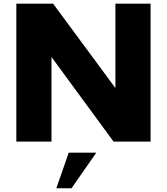

<svg xmlns="http://www.w3.org/2000/svg" viewBox="-20 -770 908 1044"><path d="M607.5 -750H798.8V0H597.5L260 -460V0H68.8V-750H268.8L607.5 -291.2ZM286.2 253.8 353.8 60H503.8L368.8 253.8Z"/></svg>

Font: Now Alt Black
Style: Regular
Weight: 900
Designer: Alfredo Marco Pradil
Foundry: Alfredo Marco Pradil
Version: Version 1.002;PS 001.002;hotconv 1.0.88;makeotf.lib2.5.64775